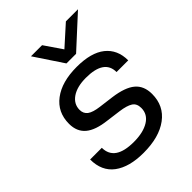

<svg xmlns="http://www.w3.org/2000/svg" viewBox="-206 -817 930 930"><g transform="rotate(-45 259.0 -352.5)"><path d="M75.2 -34.7Q21 -75.2 21 -154.8H101.1Q101.6 -64.9 231 -64.9Q295.9 -64.9 334.5 -88.9Q373 -112.8 373 -155.8Q373 -186.5 352.5 -199.7Q331.1 -213.4 287.1 -219.2L212.9 -229Q140.6 -237.3 106 -266.1Q70.8 -295.4 70.8 -349.1Q70.8 -428.2 130.4 -473.1Q189.9 -518.1 292 -518.1Q390.1 -518.1 440.4 -478Q491.2 -437.5 491.2 -363.8H411.1Q411.1 -449.2 286.1 -449.2Q225.6 -449.2 189.9 -424.8Q154.8 -400.4 154.8 -360.8Q154.8 -335 173.8 -320.8Q192.9 -307.1 234.9 -301.8L311 -292Q387.2 -281.7 422.4 -252.4Q458 -222.7 458 -167Q458 -85.9 396 -40Q334 5.9 227.1 5.9Q129.9 5.9 75.2 -34.7ZM171.9 -710.9H248L310.1 -620.1L411.1 -710.9H494.1L335 -564.9H269Z"/></g></svg>

Font: D-DIN Exp
Style: DINExp-Italic
Weight: 400
Width: 7
Italic angle: -12°
Designer: Charles Nix
Foundry: Datto Inc.
Version: Version 1.00